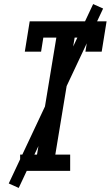

<svg xmlns="http://www.w3.org/2000/svg" viewBox="-20 -840 544 944"><path d="M79 0V-80H162L257 -655H193L182 -586H102L126 -735H504L480 -586H400L411 -655H347L252 -80H325V0ZM72 84 23 62 438 -820 487 -798Z"/></svg>

Font: Iosevka Curly Slab Medium
Style: Italic
Weight: 500
Italic angle: -9°
Monospace: yes
Designer: Belleve Invis
Foundry: Belleve Invis
Version: Version 22.1.2; ttfautohint (v1.8.4)